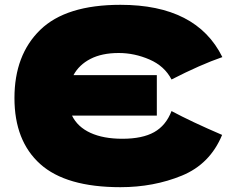

<svg xmlns="http://www.w3.org/2000/svg" viewBox="-20 -767 983 797"><path d="M692 -306Q774 -262 902 -207Q852 -86 735 -38Q618 10 480 10Q254 10 147 -86Q40 -182 40 -360Q40 -539 147 -643Q254 -747 480 -747Q796 -747 903 -530Q813 -499 692 -437Q663 -493 600.5 -520Q538 -547 473 -547Q403 -547 355.5 -522.5Q308 -498 285 -455H631V-287H279Q302 -240 355.5 -215.5Q409 -191 488 -191Q571 -191 620 -218.5Q669 -246 692 -306Z"/></svg>

Font: Dela Gothic One
Style: Regular
Weight: 400
Designer: aratakana
Foundry: aratakana
Version: Version 1.004